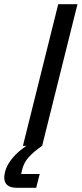

<svg xmlns="http://www.w3.org/2000/svg" viewBox="-80 -695 389 915"><path d="M29.2 0 197.5 -675H289.2L120.8 0ZM1.7 200Q-75 200 -55.8 123.3Q-48.3 95 -28.3 68.3Q-8.3 41.7 18.8 20Q45.8 -1.7 72.5 -16.7L120.8 0Q80.8 27.5 57.1 53.8Q33.3 80 25 115.8L20.8 134.2H109.2L92.5 200Z"/></svg>

Font: Funnel Sans
Style: Italic
Weight: 400
Italic angle: -14.036°
Version: Version 1.000; Beta; Release 5; Build 24; ttfautohint (v1.8.